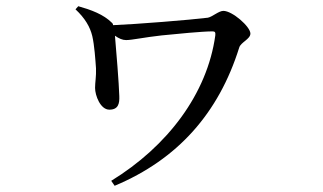

<svg xmlns="http://www.w3.org/2000/svg" viewBox="-20 -543 1040 618"><path d="M232 -523 223 -513C254 -484 270 -456 277 -427C284 -397 287 -351 289 -323C290 -297 286 -278 286 -260C286 -236 303 -190 332 -190C361 -190 365 -210 364 -234C363 -272 354 -383 350 -428C363 -419 374 -414 386 -414C405 -414 445 -423 500 -429C550 -434 631 -442 664 -442C672 -442 674 -439 673 -429C647 -241 519 -72 338 39L349 55C552 -30 684 -179 750 -390C755 -407 786 -417 786 -435C786 -457 728 -508 699 -508C684 -508 664 -489 649 -486C593 -479 418 -465 344 -462C344 -465 343 -467 341 -469C313 -497 274 -511 232 -523Z"/></svg>

Font: Noto Serif CJK SC Medium
Style: Regular
Weight: 500
Designer: Ryoko NISHIZUKA 西塚涼子 (kana & ideographs); Frank Grießhammer (Latin, Greek & Cyrillic); Wenlong ZHANG 张文龙 (bopomofo); San
Foundry: Adobe
Version: Version 2.001;hotconv 1.1.0;makeotfexe 2.6.0